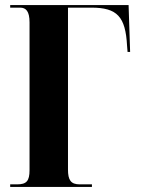

<svg xmlns="http://www.w3.org/2000/svg" viewBox="-20 -734 555 754"><path d="M20 0H341V-10H293C258 -10 247 -27 247 -68V-704H339C440 -704 473 -669 479 -554L481 -530H491L485 -714H20V-704H59C82 -704 96 -690 96 -646V-66C96 -23 84 -10 47 -10H20Z"/></svg>

Font: Noto Serif Display ExtraCondensed ExtraBold
Style: Regular
Weight: 800
Width: 2
Designer: Monotype Design Team
Foundry: Monotype Imaging Inc.
Version: Version 2.009